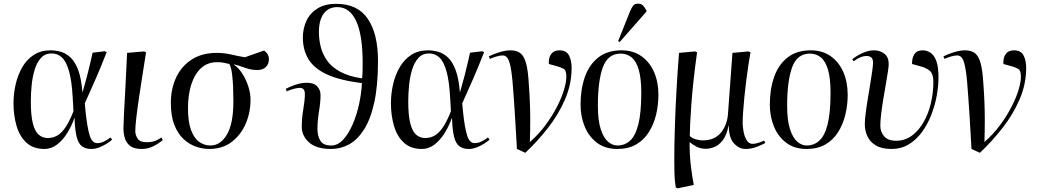

<svg xmlns="http://www.w3.org/2000/svg" viewBox="-20 -803 5700 1053"><path d="M224 14Q162 14 124.5 -21Q87 -56 70.5 -113.5Q54 -171 54 -236Q54 -289 66 -341Q78 -393 102.5 -435Q127 -477 165.5 -502Q204 -527 257 -527Q285 -527 313.5 -519Q342 -511 367 -487.5Q392 -464 409 -418.5Q426 -373 432 -298H433Q448 -349 457.5 -386Q467 -423 474 -453.5Q481 -484 488 -514L554 -522L565 -517Q534 -437 505 -371Q476 -305 445 -236L450 -184Q458 -108 471 -63Q484 -18 513 -18Q533 -18 551.5 -27.5Q570 -37 586 -49L595 -37Q585 -28 566.5 -16Q548 -4 525.5 5Q503 14 481 14Q450 14 430 -0.5Q410 -15 400.5 -52Q391 -89 389 -156H388Q374 -115 350 -75.5Q326 -36 294 -11Q262 14 224 14ZM243 -46Q265 -46 287.5 -56Q310 -66 334 -97.5Q358 -129 383 -193L379 -264Q374 -357 359 -411Q344 -465 320 -487.5Q296 -510 263 -510Q227 -510 204.5 -485Q182 -460 170 -420.5Q158 -381 153.5 -335Q149 -289 149 -247Q149 -171 160 -127Q171 -83 192 -64.5Q213 -46 243 -46Z M758 14Q715 14 693.5 -3Q672 -20 664.5 -46Q657 -72 657 -99Q657 -120 660 -180.5Q663 -241 668 -327.5Q673 -414 677 -513L770 -521L781 -516Q773 -465 763 -401.5Q753 -338 743.5 -275Q734 -212 728 -161Q722 -110 722 -84Q722 -63 734.5 -43Q747 -23 787 -23Q804 -23 822 -27.5Q840 -32 865 -49L873 -35Q848 -14 819 0Q790 14 758 14Z M1127 14Q1091 14 1054 1Q1017 -12 986 -41Q955 -70 936 -118.5Q917 -167 917 -239Q917 -316 946 -378Q975 -440 1031.5 -476.5Q1088 -513 1169 -513Q1210 -513 1248 -504Q1286 -495 1323 -489L1428 -526Q1443 -515 1449 -503Q1455 -491 1455 -480Q1455 -451 1437.5 -435Q1420 -419 1392 -419Q1367 -419 1347.5 -424Q1328 -429 1308.5 -436.5Q1289 -444 1263 -450V-448Q1288 -432 1308.5 -400Q1329 -368 1341.5 -330Q1354 -292 1354 -256Q1354 -186 1327.5 -124.5Q1301 -63 1250.5 -24.5Q1200 14 1127 14ZM1134 -5Q1189 -5 1224.5 -65Q1260 -125 1260 -249Q1260 -283 1258.5 -323Q1257 -363 1252.5 -398.5Q1248 -434 1238 -452Q1219 -457 1204.5 -459.5Q1190 -462 1170 -462Q1119 -462 1083.5 -430Q1048 -398 1029.5 -341Q1011 -284 1011 -210Q1011 -134 1028 -89Q1045 -44 1073 -24.5Q1101 -5 1134 -5Z M1796 14Q1715 14 1675 -22Q1635 -58 1635 -108Q1635 -155 1643.5 -204.5Q1652 -254 1652 -288Q1652 -323 1621 -321Q1607 -320 1591.5 -316Q1576 -312 1553 -302L1547 -316Q1571 -328 1601 -338.5Q1631 -349 1665 -349Q1702 -349 1720 -329Q1738 -309 1738 -282Q1738 -243 1729.5 -192Q1721 -141 1721 -95Q1721 -57 1737 -31Q1753 -5 1796 -5Q1832 -5 1861.5 -36.5Q1891 -68 1913.5 -119.5Q1936 -171 1949 -230.5Q1962 -290 1965 -347Q1845 -362 1774 -394.5Q1703 -427 1672 -478Q1641 -529 1641 -596Q1641 -647 1661 -689.5Q1681 -732 1722 -757Q1763 -782 1824 -782Q1941 -782 1997 -700Q2053 -618 2053 -469Q2053 -333 2032.5 -240.5Q2012 -148 1976 -92Q1940 -36 1894 -11Q1848 14 1796 14ZM1966 -373Q1968 -393 1968.5 -416Q1969 -439 1969 -456Q1969 -611 1933.5 -687.5Q1898 -764 1830 -764Q1782 -764 1755.5 -728.5Q1729 -693 1729 -627Q1729 -587 1739 -546.5Q1749 -506 1774 -470.5Q1799 -435 1846 -409.5Q1893 -384 1966 -373Z M2294 14Q2232 14 2194.5 -21Q2157 -56 2140.5 -113.5Q2124 -171 2124 -236Q2124 -289 2136 -341Q2148 -393 2172.5 -435Q2197 -477 2235.5 -502Q2274 -527 2327 -527Q2355 -527 2383.5 -519Q2412 -511 2437 -487.5Q2462 -464 2479 -418.5Q2496 -373 2502 -298H2503Q2518 -349 2527.5 -386Q2537 -423 2544 -453.5Q2551 -484 2558 -514L2624 -522L2635 -517Q2604 -437 2575 -371Q2546 -305 2515 -236L2520 -184Q2528 -108 2541 -63Q2554 -18 2583 -18Q2603 -18 2621.5 -27.5Q2640 -37 2656 -49L2665 -37Q2655 -28 2636.5 -16Q2618 -4 2595.5 5Q2573 14 2551 14Q2520 14 2500 -0.5Q2480 -15 2470.5 -52Q2461 -89 2459 -156H2458Q2444 -115 2420 -75.5Q2396 -36 2364 -11Q2332 14 2294 14ZM2313 -46Q2335 -46 2357.5 -56Q2380 -66 2404 -97.5Q2428 -129 2453 -193L2449 -264Q2444 -357 2429 -411Q2414 -465 2390 -487.5Q2366 -510 2333 -510Q2297 -510 2274.5 -485Q2252 -460 2240 -420.5Q2228 -381 2223.5 -335Q2219 -289 2219 -247Q2219 -171 2230 -127Q2241 -83 2262 -64.5Q2283 -46 2313 -46Z M2861 35 2815 14Q2813 -26 2811 -55.5Q2809 -85 2807.5 -114.5Q2806 -144 2803.5 -182Q2801 -220 2797 -277Q2791 -370 2783.5 -417.5Q2776 -465 2765 -482Q2754 -499 2738 -499Q2722 -499 2702 -493Q2682 -487 2667 -480L2661 -494Q2685 -506 2718.5 -516.5Q2752 -527 2779 -527Q2815 -527 2835 -510.5Q2855 -494 2865.5 -455Q2876 -416 2880 -346Q2884 -293 2886 -243Q2888 -193 2888 -140.5Q2888 -88 2886 -24Q2936 -68 2973 -118.5Q3010 -169 3035.5 -219Q3061 -269 3073.5 -311.5Q3086 -354 3086 -382Q3086 -417 3072 -425Q3058 -433 3034 -440L2990 -452Q2988 -487 3003 -507Q3018 -527 3048 -527Q3086 -527 3100.5 -499Q3115 -471 3115 -431Q3115 -342 3079 -258.5Q3043 -175 2985 -101Q2927 -27 2861 35Z M3366 14Q3299 14 3254 -20Q3209 -54 3186.5 -109.5Q3164 -165 3164 -229Q3164 -313 3187.5 -380.5Q3211 -448 3261 -487.5Q3311 -527 3389 -527Q3452 -527 3497.5 -495Q3543 -463 3567 -408Q3591 -353 3591 -283Q3591 -226 3578 -173Q3565 -120 3538 -77.5Q3511 -35 3468.5 -10.5Q3426 14 3366 14ZM3366 -5Q3406 -5 3435.5 -31.5Q3465 -58 3481 -121.5Q3497 -185 3497 -294Q3497 -374 3483 -421Q3469 -468 3443.5 -488.5Q3418 -509 3384 -509Q3314 -509 3286.5 -434.5Q3259 -360 3259 -223Q3259 -143 3274.5 -95Q3290 -47 3314.5 -26Q3339 -5 3366 -5ZM3379 -573 3370 -577 3435 -740Q3444 -761 3452.5 -772Q3461 -783 3479 -783Q3496 -783 3506 -773Q3516 -763 3525 -746V-739Z M3697 230 3686 225Q3680 185 3679 150Q3678 115 3678 78Q3678 -2 3681 -101Q3684 -200 3690 -306Q3696 -412 3704 -513L3792 -521L3803 -516Q3780 -350 3771.5 -229Q3763 -108 3763 -57Q3776 -45 3795.5 -39Q3815 -33 3834 -33Q3900 -33 3935 -77Q3970 -121 3973 -185L3997 -513L4085 -521L4096 -516Q4091 -490 4085 -450Q4079 -410 4073 -363.5Q4067 -317 4062.5 -271.5Q4058 -226 4055.5 -188.5Q4053 -151 4053 -129Q4053 -108 4058 -81Q4063 -54 4075 -34Q4087 -14 4108 -14Q4122 -14 4140 -20Q4158 -26 4171 -32L4177 -19Q4164 -11 4132.5 1.5Q4101 14 4069 14Q4034 14 4005.5 -16.5Q3977 -47 3977 -115H3976Q3965 -60 3943 -32.5Q3921 -5 3896 4Q3871 13 3851 13Q3821 13 3797.5 0Q3774 -13 3763 -23H3762Q3762 53 3770 115.5Q3778 178 3785 211Z M4404 14Q4337 14 4292 -20Q4247 -54 4224.5 -109.5Q4202 -165 4202 -229Q4202 -313 4225.5 -380.5Q4249 -448 4299 -487.5Q4349 -527 4427 -527Q4490 -527 4535.5 -495Q4581 -463 4605 -408Q4629 -353 4629 -283Q4629 -226 4616 -173Q4603 -120 4576 -77.5Q4549 -35 4506.5 -10.5Q4464 14 4404 14ZM4404 -5Q4444 -5 4473.5 -31.5Q4503 -58 4519 -121.5Q4535 -185 4535 -294Q4535 -374 4521 -421Q4507 -468 4481.5 -488.5Q4456 -509 4422 -509Q4352 -509 4324.5 -434.5Q4297 -360 4297 -223Q4297 -143 4312.5 -95Q4328 -47 4352.5 -26Q4377 -5 4404 -5Z M4870 14Q4815 14 4782.5 -6Q4750 -26 4736.5 -57Q4723 -88 4723 -121Q4723 -144 4727.5 -180.5Q4732 -217 4739 -259Q4746 -301 4752.5 -341Q4759 -381 4763.5 -412.5Q4768 -444 4768 -459Q4768 -481 4757.5 -488.5Q4747 -496 4733 -496Q4700 -496 4662 -467L4654 -478Q4676 -496 4709 -511.5Q4742 -527 4774 -527Q4806 -527 4830 -508.5Q4854 -490 4854 -452Q4854 -439 4849.5 -409Q4845 -379 4838 -339.5Q4831 -300 4824 -257.5Q4817 -215 4812.5 -177Q4808 -139 4808 -113Q4808 -81 4828.5 -56Q4849 -31 4895 -31Q4943 -31 4981 -59Q5019 -87 5045.5 -133.5Q5072 -180 5085.5 -237.5Q5099 -295 5099 -353Q5099 -398 5079.5 -414.5Q5060 -431 5029 -439L4982 -452Q4981 -485 4995 -506Q5009 -527 5040 -527Q5063 -527 5083 -514Q5103 -501 5115 -469Q5127 -437 5127 -379Q5127 -330 5117 -276Q5107 -222 5086.5 -170.5Q5066 -119 5035.5 -77.5Q5005 -36 4963.5 -11Q4922 14 4870 14Z M5354 35 5308 14Q5306 -26 5304 -55.5Q5302 -85 5300.5 -114.5Q5299 -144 5296.5 -182Q5294 -220 5290 -277Q5284 -370 5276.5 -417.5Q5269 -465 5258 -482Q5247 -499 5231 -499Q5215 -499 5195 -493Q5175 -487 5160 -480L5154 -494Q5178 -506 5211.5 -516.5Q5245 -527 5272 -527Q5308 -527 5328 -510.5Q5348 -494 5358.5 -455Q5369 -416 5373 -346Q5377 -293 5379 -243Q5381 -193 5381 -140.5Q5381 -88 5379 -24Q5429 -68 5466 -118.5Q5503 -169 5528.5 -219Q5554 -269 5566.5 -311.5Q5579 -354 5579 -382Q5579 -417 5565 -425Q5551 -433 5527 -440L5483 -452Q5481 -487 5496 -507Q5511 -527 5541 -527Q5579 -527 5593.5 -499Q5608 -471 5608 -431Q5608 -342 5572 -258.5Q5536 -175 5478 -101Q5420 -27 5354 35Z"/></svg>

Font: Literata 72pt
Style: Italic
Weight: 400
Italic angle: -2°
Designer: Latin by Veronika Burian and Jose Scaglione. Greek by Irene Vlachou. Cyrillic by Vera Evstafieva
Foundry: TypeTogether
Version: Version 3.002